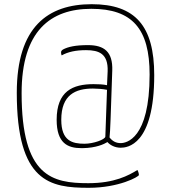

<svg xmlns="http://www.w3.org/2000/svg" viewBox="-20 -707 813 915"><path d="M515 -371C518 -461 476 -492 399 -492C340 -492 304 -484 280 -471C273 -466 271 -463 271 -457C271 -450 272 -447 274 -443C304 -460 342 -468 390 -468C452 -468 496 -451 493 -367L490 -301C472 -305 449 -306 426 -306C327 -306 250 -273 250 -136C250 -24 303 -1 368 -1H374C438 -2 476 -20 492 -30C504 -16 527 -3 555 -3C585 -3 715 -13 715 -349C715 -583 625 -687 417 -687C209 -687 60 -580 60 -265C60 162 219 188 403 188C547 188 642 135 642 127C642 116 635 103 635 103C593 129 526 166 401 166C229 166 83 135 83 -263C83 -560 221 -665 415 -665C611 -665 693 -569 693 -352C693 -42 580 -25 555 -25C533 -25 516 -34 502 -52C504 -67 505 -92 507 -139ZM482 -56C481 -42 425 -22 383 -22C325 -22 272 -35 272 -136C272 -255 339 -285 423 -285C442 -285 470 -283 490 -279Z"/></svg>

Font: Yanone Kaffeesatz Extra Light
Style: Regular
Weight: 200
Designer: Yanone (Cyrillic: Daniel Pouzeot & Huerta Tipografica)
Foundry: Yanone
Version: Version 1.100;PS 001.100;hotconv 1.0.70;makeotf.lib2.5.58329